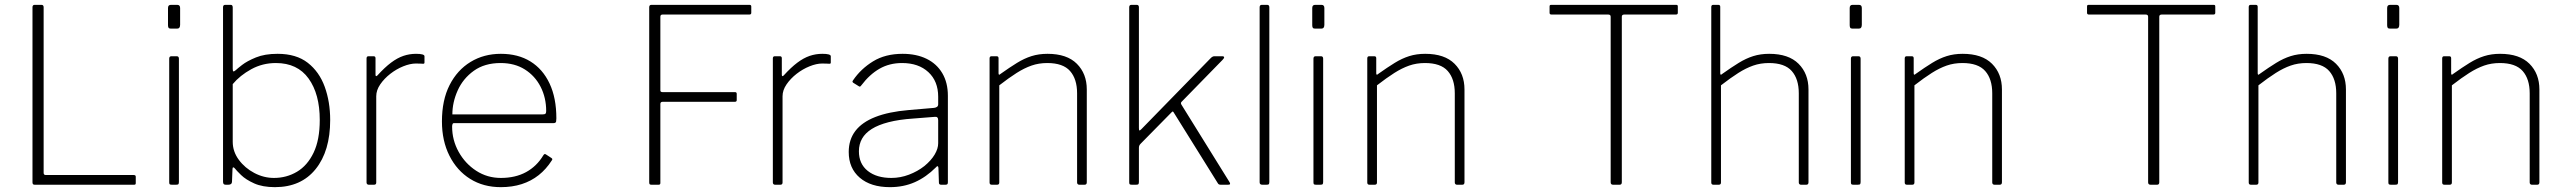

<svg xmlns="http://www.w3.org/2000/svg" viewBox="-20 -762 10579 792"><path d="M114 -732Q114 -742 123 -742H151Q160 -742 160 -732V-49Q160 -40 169 -40H532Q540 -40 540 -33V-7Q540 -3 538.5 -1.5Q537 0 533 0H123Q118 0 116 -2.5Q114 -5 114 -10V-732Z M718 -12Q718 -5 716 -2.5Q714 0 706 0H689Q682 0 680 -2Q678 -4 678 -10V-520Q678 -530 687 -530H709Q718 -530 718 -520ZM723 -660Q723 -644 711 -644H684Q677 -644 675 -648Q673 -652 673 -658V-729Q673 -742 685 -742H711Q723 -742 723 -729Z M911 0Q905 0 902.5 -3Q900 -6 900 -13V-732Q900 -742 909 -742H932Q940 -742 940 -731V-478Q940 -468 943 -467.5Q946 -467 953 -473Q958 -478 978.5 -494Q999 -510 1035.5 -525Q1072 -540 1125 -540Q1202 -540 1249.5 -503Q1297 -466 1319.5 -404Q1342 -342 1342 -267Q1342 -139 1282 -64.5Q1222 10 1114 10Q1063 10 1028.5 -5.5Q994 -21 974.5 -40Q955 -59 949 -67Q945 -72 942 -71.5Q939 -71 939 -64L937 -13Q937 0 922 0ZM940 -177Q940 -137 965 -103Q990 -69 1029 -48.5Q1068 -28 1110 -28Q1162 -28 1205 -53.5Q1248 -79 1273.5 -132Q1299 -185 1299 -267Q1299 -374 1253 -438Q1207 -502 1118 -502Q1063 -502 1016.5 -476.5Q970 -451 940 -415Z M1501 0Q1497 0 1494.5 -2.5Q1492 -5 1492 -9V-521Q1492 -530 1500 -530H1521Q1529 -530 1529 -522V-454Q1529 -449 1531 -448Q1533 -447 1537 -451Q1567 -484 1593 -503.5Q1619 -523 1644 -531.5Q1669 -540 1696 -540Q1731 -540 1731 -530V-504Q1731 -499 1726 -499Q1722 -499 1715.5 -499.5Q1709 -500 1696 -500Q1672 -500 1643.5 -488.5Q1615 -477 1590 -457.5Q1565 -438 1548.5 -414Q1532 -390 1532 -365V-9Q1532 0 1523 0H1501Z M1845 -240Q1845 -184 1872 -135.5Q1899 -87 1944.5 -57.5Q1990 -28 2046 -28Q2106 -28 2150 -52Q2194 -76 2221 -121Q2224 -126 2226.5 -126.5Q2229 -127 2232 -125L2255 -110Q2261 -106 2256 -100Q2233 -64 2202 -39.5Q2171 -15 2132 -2.5Q2093 10 2046 10Q1974 10 1919.5 -24Q1865 -58 1834 -119.5Q1803 -181 1803 -261Q1803 -349 1834.5 -411Q1866 -473 1921 -506.5Q1976 -540 2046 -540Q2117 -540 2168 -508.5Q2219 -477 2247 -417.5Q2275 -358 2275 -274Q2275 -268 2274 -261Q2273 -254 2262 -254H1851Q1848 -254 1846.5 -249.5Q1845 -245 1845 -240ZM2216 -290Q2227 -290 2230 -293Q2233 -296 2233 -304Q2233 -359 2210 -404Q2187 -449 2145 -475.5Q2103 -502 2045 -502Q1979 -502 1934.5 -470Q1890 -438 1868 -389Q1846 -340 1846 -290Z M2658 -732Q2658 -742 2667 -742H3072Q3079 -742 3079 -735V-709Q3079 -702 3071 -702H2713Q2704 -702 2704 -693V-389Q2704 -382 2713 -382H3012Q3019 -382 3019 -375V-349Q3019 -342 3011 -342H2713Q2704 -342 2704 -333V-7Q2704 0 2697 0H2667Q2662 0 2660 -2Q2658 -4 2658 -10V-732Z M3177 0Q3173 0 3170.5 -2.5Q3168 -5 3168 -9V-521Q3168 -530 3176 -530H3197Q3205 -530 3205 -522V-454Q3205 -449 3207 -448Q3209 -447 3213 -451Q3243 -484 3269 -503.5Q3295 -523 3320 -531.5Q3345 -540 3372 -540Q3407 -540 3407 -530V-504Q3407 -499 3402 -499Q3398 -499 3391.5 -499.5Q3385 -500 3372 -500Q3348 -500 3319.5 -488.5Q3291 -477 3266 -457.5Q3241 -438 3224.5 -414Q3208 -390 3208 -365V-9Q3208 0 3199 0H3177Z M3841 -72Q3800 -31 3753.5 -10.5Q3707 10 3651 10Q3572 10 3526.5 -29Q3481 -68 3481 -135Q3481 -186 3508.5 -222Q3536 -258 3591 -279.5Q3646 -301 3728 -308L3833 -317Q3841 -318 3845.5 -321.5Q3850 -325 3850 -332V-363Q3850 -427 3809.5 -464.5Q3769 -502 3701 -502Q3649 -502 3608 -478.5Q3567 -455 3533 -410Q3530 -406 3528 -405Q3526 -404 3523 -406L3499 -421Q3497 -423 3496.5 -425Q3496 -427 3499 -431Q3531 -478 3581.5 -509Q3632 -540 3703 -540Q3760 -540 3802 -519.5Q3844 -499 3867 -460Q3890 -421 3890 -367V-10Q3890 -4 3887.5 -2Q3885 0 3880 0H3862Q3858 0 3855.5 -2Q3853 -4 3853 -9L3851 -70Q3849 -82 3841 -72ZM3850 -266Q3850 -282 3836 -280L3747 -273Q3688 -269 3645.5 -258Q3603 -247 3576 -230Q3549 -213 3536 -190Q3523 -167 3523 -138Q3523 -86 3559.5 -57Q3596 -28 3657 -28Q3694 -28 3729.5 -41.5Q3765 -55 3793 -77Q3821 -100 3835.5 -124.5Q3850 -149 3850 -171V-266Z M4071 0Q4062 0 4062 -9V-521Q4062 -530 4070 -530H4091Q4099 -530 4099 -522V-460Q4099 -455 4101 -454Q4103 -453 4107 -457Q4145 -484 4175 -502.5Q4205 -521 4235 -530.5Q4265 -540 4301 -540Q4381 -540 4422 -499Q4463 -458 4463 -393V-10Q4463 0 4454 0H4432Q4428 0 4425.5 -2.5Q4423 -5 4423 -9V-377Q4423 -436 4394 -469Q4365 -502 4300 -502Q4265 -502 4235 -491.5Q4205 -481 4173.5 -461Q4142 -441 4102 -410V-9Q4102 0 4093 0H4071Z M5051 -12Q5055 -6 5054 -3Q5053 0 5046 0H5015Q5011 0 5008 -1.5Q5005 -3 5003 -7L4821 -299Q4820 -301 4818.5 -302Q4817 -303 4813 -299L4685 -169Q4681 -165 4679.5 -161Q4678 -157 4678 -152V-12Q4678 -5 4676 -2.5Q4674 0 4666 0H4649Q4642 0 4640 -2Q4638 -4 4638 -10V-732Q4638 -742 4647 -742H4669Q4678 -742 4678 -732V-234Q4678 -225 4680 -224Q4682 -223 4688 -229L4972 -520Q4981 -530 4989 -530H5021Q5029 -530 5029.5 -526Q5030 -522 5023 -515L4854 -342Q4852 -340 4851.5 -337.5Q4851 -335 4853 -331L5051 -12Z M5216 -12Q5216 -5 5214 -2.5Q5212 0 5204 0H5187Q5176 0 5176 -10V-732Q5176 -742 5185 -742H5207Q5216 -742 5216 -732Z M5438 -12Q5438 -5 5436 -2.5Q5434 0 5426 0H5409Q5402 0 5400 -2Q5398 -4 5398 -10V-520Q5398 -530 5407 -530H5429Q5438 -530 5438 -520ZM5443 -660Q5443 -644 5431 -644H5404Q5397 -644 5395 -648Q5393 -652 5393 -658V-729Q5393 -742 5405 -742H5431Q5443 -742 5443 -729Z M5629 0Q5620 0 5620 -9V-521Q5620 -530 5628 -530H5649Q5657 -530 5657 -522V-460Q5657 -455 5659 -454Q5661 -453 5665 -457Q5703 -484 5733 -502.5Q5763 -521 5793 -530.5Q5823 -540 5859 -540Q5939 -540 5980 -499Q6021 -458 6021 -393V-10Q6021 0 6012 0H5990Q5986 0 5983.5 -2.5Q5981 -5 5981 -9V-377Q5981 -436 5952 -469Q5923 -502 5858 -502Q5823 -502 5793 -491.5Q5763 -481 5731.5 -461Q5700 -441 5660 -410V-9Q5660 0 5651 0H5629Z M6372 -735Q6372 -739 6373.5 -740.5Q6375 -742 6379 -742H6894Q6898 -742 6899.5 -740.5Q6901 -739 6901 -735V-709Q6901 -702 6893 -702H6680Q6670 -702 6670 -693V-10Q6670 0 6661 0H6634Q6624 0 6624 -10V-693Q6624 -702 6614 -702H6380Q6372 -702 6372 -709Z M7048 0Q7039 0 7039 -9V-733Q7039 -742 7047 -742H7068Q7076 -742 7076 -734V-460Q7076 -455 7078 -454Q7080 -453 7084 -457Q7122 -484 7152 -502.5Q7182 -521 7212 -530.5Q7242 -540 7278 -540Q7358 -540 7399 -499Q7440 -458 7440 -393V-10Q7440 0 7431 0H7409Q7405 0 7402.5 -2.5Q7400 -5 7400 -9V-377Q7400 -436 7371 -469Q7342 -502 7277 -502Q7242 -502 7212 -491.5Q7182 -481 7150.5 -461Q7119 -441 7079 -410V-9Q7079 0 7070 0H7048Z M7655 -12Q7655 -5 7653 -2.5Q7651 0 7643 0H7626Q7619 0 7617 -2Q7615 -4 7615 -10V-520Q7615 -530 7624 -530H7646Q7655 -530 7655 -520ZM7660 -660Q7660 -644 7648 -644H7621Q7614 -644 7612 -648Q7610 -652 7610 -658V-729Q7610 -742 7622 -742H7648Q7660 -742 7660 -729Z M7846 0Q7837 0 7837 -9V-521Q7837 -530 7845 -530H7866Q7874 -530 7874 -522V-460Q7874 -455 7876 -454Q7878 -453 7882 -457Q7920 -484 7950 -502.5Q7980 -521 8010 -530.5Q8040 -540 8076 -540Q8156 -540 8197 -499Q8238 -458 8238 -393V-10Q8238 0 8229 0H8207Q8203 0 8200.5 -2.5Q8198 -5 8198 -9V-377Q8198 -436 8169 -469Q8140 -502 8075 -502Q8040 -502 8010 -491.5Q7980 -481 7948.5 -461Q7917 -441 7877 -410V-9Q7877 0 7868 0H7846Z M8589 -735Q8589 -739 8590.5 -740.5Q8592 -742 8596 -742H9111Q9115 -742 9116.5 -740.5Q9118 -739 9118 -735V-709Q9118 -702 9110 -702H8897Q8887 -702 8887 -693V-10Q8887 0 8878 0H8851Q8841 0 8841 -10V-693Q8841 -702 8831 -702H8597Q8589 -702 8589 -709Z M9265 0Q9256 0 9256 -9V-733Q9256 -742 9264 -742H9285Q9293 -742 9293 -734V-460Q9293 -455 9295 -454Q9297 -453 9301 -457Q9339 -484 9369 -502.5Q9399 -521 9429 -530.5Q9459 -540 9495 -540Q9575 -540 9616 -499Q9657 -458 9657 -393V-10Q9657 0 9648 0H9626Q9622 0 9619.5 -2.5Q9617 -5 9617 -9V-377Q9617 -436 9588 -469Q9559 -502 9494 -502Q9459 -502 9429 -491.5Q9399 -481 9367.5 -461Q9336 -441 9296 -410V-9Q9296 0 9287 0H9265Z M9872 -12Q9872 -5 9870 -2.5Q9868 0 9860 0H9843Q9836 0 9834 -2Q9832 -4 9832 -10V-520Q9832 -530 9841 -530H9863Q9872 -530 9872 -520ZM9877 -660Q9877 -644 9865 -644H9838Q9831 -644 9829 -648Q9827 -652 9827 -658V-729Q9827 -742 9839 -742H9865Q9877 -742 9877 -729Z M10063 0Q10054 0 10054 -9V-521Q10054 -530 10062 -530H10083Q10091 -530 10091 -522V-460Q10091 -455 10093 -454Q10095 -453 10099 -457Q10137 -484 10167 -502.5Q10197 -521 10227 -530.5Q10257 -540 10293 -540Q10373 -540 10414 -499Q10455 -458 10455 -393V-10Q10455 0 10446 0H10424Q10420 0 10417.5 -2.5Q10415 -5 10415 -9V-377Q10415 -436 10386 -469Q10357 -502 10292 -502Q10257 -502 10227 -491.5Q10197 -481 10165.5 -461Q10134 -441 10094 -410V-9Q10094 0 10085 0H10063Z"/></svg>

Font: Libre Franklin Thin Thin
Style: Regular
Weight: 250
Version: Version 3.000